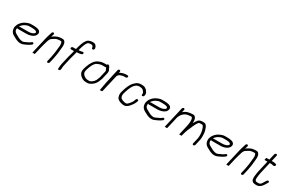

<svg xmlns="http://www.w3.org/2000/svg" viewBox="152 -2064 5223 3479"><g transform="rotate(30 2763.5 -324.5)"><path d="M169.6 -280 176.4 -292C178.8 -296.7 184.4 -303.3 193 -312C211.3 -332.9 227 -343.4 250 -355L270 -364C278.7 -366.7 286.7 -369.7 294.1 -373C307.2 -377.5 323.7 -378 340.3 -378H368.3C419.5 -378 484.3 -376.7 490.5 -340C485.1 -316.8 463.7 -308.1 448.3 -300L435.3 -296C418.4 -290.2 399.7 -285 378.8 -285C371.3 -284.3 363.9 -284 356.6 -284H183.6C179.6 -284 174.9 -282.7 169.6 -280ZM531.2 -159C524.2 -159 517.8 -156.7 512.1 -152L503.2 -144C487.3 -131.1 467.5 -119.9 447.9 -112L404.2 -92C392.6 -86.8 382 -80.8 369.2 -79H348.2C333.6 -80.2 329.1 -80.7 318.4 -84L303.5 -89C295.1 -91.3 283.9 -95.9 276.9 -99C228.9 -130.6 134.3 -148.7 154.7 -237L155.6 -241C159.9 -236.3 165.4 -234 172 -234H345C353 -234 361.4 -234.3 370.3 -235C379.6 -235 388.8 -236 397.9 -238C441.1 -244.9 485.1 -260.6 513 -290C535.9 -313.8 548.4 -352.9 535.8 -376C518.4 -419 452.8 -428 379.8 -428H351.8C328.3 -428 305.7 -426.4 286.7 -419C234.7 -401.5 194.4 -380.8 158.7 -341C132 -311.7 115.3 -282.9 104.5 -236C102.6 -228 102.3 -217.7 103.3 -205C106.5 -154.7 127.5 -121.1 163.6 -98C181.6 -83.8 200.6 -79.2 222.2 -66C244.6 -54.9 253.5 -46.9 278.5 -41L294.3 -36C306.9 -31.4 315.4 -30 333.9 -30C343.8 -29.3 353.1 -29.3 361.9 -30C382 -31.2 399.7 -40.5 415.9 -47L459.5 -67C484.5 -78.2 509.4 -92.1 530.2 -109L539.8 -116C545.5 -120.7 549.2 -126.5 550.8 -133.5C554 -147.4 545.1 -159 531.2 -159Z M736.4 -474 733.9 -463C726.7 -431.7 715 -411.5 706.8 -376C702.9 -362 699.3 -348 696.1 -334L617.6 6C617.2 8 625.4 8.3 642.4 7C658.7 8.3 667.2 8 667.6 6L706.6 -163C712.4 -187.8 722.1 -223.8 729.2 -245.5C741.3 -282.6 750.2 -328.7 770.2 -356C782.2 -374.1 802.3 -384.7 820.4 -396C841.4 -409 863.5 -424.8 889.8 -428C900.6 -429.1 914.3 -433 927 -433H959C972.8 -433 974.5 -420.4 979.7 -410C985.6 -398.6 983.4 -393.7 985.7 -380C988.5 -366 985.8 -341.7 984 -325C979.4 -286.7 976.9 -248.4 971.5 -210L968.9 -190C967.2 -177.5 965.4 -166.1 962.3 -153C961.6 -147 960.5 -141 959.2 -135C956.2 -122.2 955 -108.3 952.2 -96L929.3 3C926.3 16.2 935.3 28 948.5 28C961.7 28 976.3 16.2 979.3 3L1002.2 -96C1004.8 -107.6 1006.4 -123.2 1009.2 -135C1010.7 -141.7 1011.9 -148.3 1012.8 -155C1028.7 -224 1028.4 -285.9 1036.8 -350L1038.3 -374C1038.3 -382.7 1037.8 -390.3 1036.7 -397L1035.1 -412C1035 -420 1032.4 -429 1027.3 -439C1017.7 -460 1004.2 -483 970.5 -483H938.5C930.5 -483 921.9 -482 912.8 -480C878.3 -476.3 850.7 -465.7 824.1 -451C807.1 -439.8 783.3 -426.8 767.6 -414C769.3 -418.7 770.4 -422 770.9 -424C776.8 -436.3 780.2 -447.1 783.9 -463L786.4 -474C789.5 -487.2 780.4 -499 767.2 -499C754 -499 739.5 -487.2 736.4 -474Z M1195 -394H1255L1254.5 -392C1252.5 -383.3 1250.8 -374.3 1249.3 -365C1240.8 -328.2 1226.7 -289.1 1218.2 -252L1179.9 -86C1175.6 -67.7 1172.2 -46.7 1170.2 -31C1169.7 -21.5 1170.7 -3.2 1168.2 8L1166.5 15C1163.2 29.3 1172.1 40 1186.3 40C1200.4 40 1213.2 29.3 1216.5 15L1218.2 8C1219.8 0.7 1220.8 -8 1221.2 -18C1220.3 -38.1 1223.7 -59.3 1229.6 -85L1268.2 -252C1276.7 -289.1 1291.2 -329.9 1299.7 -367C1300.9 -375 1302.5 -383.3 1304.5 -392L1306.1 -399C1338.7 -403 1373.7 -403.4 1401.3 -413C1435.5 -422.6 1431.3 -470.2 1398.4 -461C1378.8 -454.2 1356.7 -452.9 1332.1 -451L1319.7 -449L1324.3 -469C1326 -476.3 1328.1 -484 1330.6 -492L1338.6 -518C1343.5 -533.7 1347.6 -547.2 1353.5 -561C1354.9 -567 1357.4 -573.3 1360.9 -580C1370.5 -603.3 1381.2 -622.8 1396.5 -639C1405.9 -650.3 1430.4 -654.4 1446.4 -656H1471.4C1474.6 -655.3 1478.1 -654.7 1482 -654C1484 -654 1486.7 -652.7 1490.1 -650C1501.8 -643.4 1508 -629.1 1511 -615L1513.4 -604C1514.6 -597.3 1518 -592.8 1523.8 -590.5C1544.7 -582.1 1566.5 -603.9 1563.1 -624L1561.6 -635C1554.6 -665.5 1537.6 -695 1503.3 -703L1489.8 -705C1484.6 -705.7 1479.3 -706 1474 -706C1418.9 -706 1368.7 -688.4 1345.4 -647C1330.2 -624 1314.4 -597.4 1304.9 -567C1295.1 -536.5 1282.2 -503.2 1274.3 -469L1268.5 -444H1206.5C1193 -444 1179 -433.1 1175.8 -419.5C1172.7 -405.9 1181.5 -394 1195 -394Z M1892.1 -477H1845.1C1831.9 -477 1811.7 -474.2 1800.2 -473C1781.6 -471.3 1771 -466 1752 -459L1723.2 -447C1694.5 -433.4 1666.6 -410.2 1648.7 -384C1632.5 -360.1 1619.1 -339.8 1605.6 -310C1590.8 -273.7 1576.6 -240.7 1566.9 -199C1555.4 -149.2 1561.9 -117.2 1581.2 -92C1589.3 -81.5 1594.2 -68.9 1606.3 -62C1613.2 -57.2 1620.8 -49.4 1627.4 -45C1651.2 -29.3 1675.5 -15 1717.5 -15C1726.6 -14.3 1733.6 -14 1738.2 -14H1752.2C1777.5 -14 1795 -22.5 1816.2 -33.5C1862 -57.1 1901.7 -96.3 1924.4 -149L1930.1 -165C1936.7 -178.7 1950.8 -215.5 1954.6 -232C1954.7 -235.3 1955.2 -239 1956.1 -243L1982 -355C1989.6 -388.3 1981.1 -409.6 1968.8 -428C1958.9 -447.1 1957 -464.4 1941.8 -480L1934.7 -488C1923.1 -500.3 1901 -491.1 1892.1 -477ZM1901 -221C1897.4 -205.2 1885.7 -185.1 1882.9 -173C1880.9 -167 1878.7 -161.7 1876.2 -157C1875.3 -153 1873.2 -148.3 1870 -143C1856.7 -123.3 1843.5 -105.5 1824 -91C1807.8 -78.9 1785.7 -64 1763.8 -64H1749.8C1745.1 -64 1738.5 -64.3 1730 -65C1706.2 -65 1688.2 -72.8 1673.7 -81L1663.1 -87L1654.9 -95C1650.5 -99 1645.7 -102.7 1640.5 -106C1633.7 -111.4 1629.7 -120 1624.3 -127C1613.3 -145.4 1608.9 -164.3 1616.9 -199C1618.8 -207 1621 -215.3 1623.7 -224C1644.6 -293.1 1678 -376.5 1734.8 -402C1765 -415.5 1793.5 -427 1833.6 -427H1892.6C1897.2 -427 1902.2 -428.3 1907.5 -431C1913.4 -418.9 1917.3 -408.3 1923.4 -396C1930.1 -385.3 1936.4 -374.1 1932 -355L1906.1 -243C1905 -238.3 1904.3 -233.7 1903.9 -229C1903.3 -226.3 1902 -225.2 1901 -221Z M2112.7 -488 2084.3 -365C2078.3 -339.1 2073.6 -310 2067.3 -283L2048.6 -202C2046.3 -192 2044.1 -181 2042 -169L2036.2 -135C2034.5 -125 2032.8 -116 2030.9 -108C2027.5 -93.3 2023.3 -61.8 2020.5 -50C2020.3 -46 2019.4 -40.7 2017.8 -34L2014.2 -18C2013.7 -16 2017.6 -15 2026 -15C2035 -15 2063.9 -16.9 2065.5 -24L2148.2 -382C2152 -389.9 2158.6 -401 2163.2 -408C2178 -425.8 2207.5 -437.8 2232.3 -443C2244.3 -445.3 2256.6 -449 2271.7 -449H2306.7C2319.9 -449 2334.4 -460.8 2337.4 -474C2340.5 -487.2 2331.4 -499 2318.2 -499H2283.2C2273.2 -499 2263.6 -498 2254.5 -496C2225.1 -490.9 2194.9 -482.1 2171.3 -469C2166.1 -467 2161.2 -464.3 2156.4 -461L2162.7 -488C2165.9 -502.1 2157.2 -513 2143.4 -513C2129.7 -513 2115.9 -502.1 2112.7 -488Z M2766.6 -332 2768 -338C2772.7 -358.1 2771 -377.1 2766 -390C2760.8 -402 2740.9 -428.6 2734.4 -439C2722.6 -452.1 2705.6 -460.1 2690.5 -470C2674.8 -478 2640.1 -481 2616 -481C2568.7 -481 2536.5 -467.4 2507 -442C2453.4 -401.2 2419.3 -337 2393.3 -261C2384.4 -230.3 2373 -199.3 2365.6 -167C2362.9 -155.7 2361.9 -144 2362.5 -132L2365.5 -102C2371.3 -74 2380.9 -50 2401.1 -35C2426.4 -17.4 2459.4 -1.7 2500.3 3L2517.8 5C2533.7 6.6 2547.4 4.5 2561 0C2602.2 -15.1 2631.2 -48.1 2657.4 -84L2670.3 -101C2675.2 -107.7 2678.9 -113.7 2681.5 -119C2691.4 -135.4 2703.2 -156.9 2708.3 -179L2711.6 -189C2718.8 -220 2669.4 -222.7 2662.1 -191L2658.8 -181C2656.6 -171.3 2649.5 -155.4 2645.4 -149L2638.2 -135C2636.1 -131.7 2633.5 -128 2630.6 -124L2618.7 -107C2609.6 -95.4 2599 -81.7 2589.1 -72C2577.8 -60.9 2563.4 -45 2544.4 -45C2540.9 -44.3 2537.2 -44.3 2533.4 -45C2520.8 -45 2513.5 -47.7 2502.5 -50C2477.6 -55.2 2455.2 -65.5 2437.8 -77C2418.7 -92.1 2407.2 -131 2415.8 -168C2417.8 -176.7 2420.1 -185.3 2422.8 -194L2431.7 -224C2439.1 -244.7 2444.6 -267 2453 -286C2469.5 -324.1 2486.5 -360.3 2511.3 -387C2536.4 -411.3 2560.4 -431 2603.5 -431C2610.2 -431 2616.8 -430.7 2623.3 -430C2632.1 -428.3 2650.4 -427.8 2658.1 -425C2667 -419.1 2673.8 -416.5 2682.7 -410C2694.3 -403.4 2695.6 -397 2705.4 -383C2715.7 -369.6 2723.2 -360.2 2718 -338L2716.7 -332C2713.6 -318.8 2722.7 -307 2735.9 -307C2749.1 -307 2763.6 -318.8 2766.6 -332Z M2909.6 -280 2916.4 -292C2918.8 -296.7 2924.4 -303.3 2933 -312C2951.3 -332.9 2967 -343.4 2990 -355L3010 -364C3018.7 -366.7 3026.7 -369.7 3034.1 -373C3047.2 -377.5 3063.7 -378 3080.3 -378H3108.3C3159.5 -378 3224.3 -376.7 3230.5 -340C3225.1 -316.8 3203.7 -308.1 3188.3 -300L3175.3 -296C3158.4 -290.2 3139.7 -285 3118.8 -285C3111.3 -284.3 3103.9 -284 3096.6 -284H2923.6C2919.6 -284 2914.9 -282.7 2909.6 -280ZM3271.2 -159C3264.2 -159 3257.8 -156.7 3252.1 -152L3243.2 -144C3227.3 -131.1 3207.5 -119.9 3187.9 -112L3144.2 -92C3132.6 -86.8 3122 -80.8 3109.2 -79H3088.2C3073.6 -80.2 3069.1 -80.7 3058.4 -84L3043.5 -89C3035.1 -91.3 3023.9 -95.9 3016.9 -99C2968.9 -130.6 2874.3 -148.7 2894.7 -237L2895.6 -241C2899.9 -236.3 2905.4 -234 2912 -234H3085C3093 -234 3101.4 -234.3 3110.3 -235C3119.6 -235 3128.8 -236 3137.9 -238C3181.1 -244.9 3225.1 -260.6 3253 -290C3275.9 -313.8 3288.4 -352.9 3275.8 -376C3258.4 -419 3192.8 -428 3119.8 -428H3091.8C3068.3 -428 3045.7 -426.4 3026.7 -419C2974.7 -401.5 2934.4 -380.8 2898.7 -341C2872 -311.7 2855.3 -282.9 2844.5 -236C2842.6 -228 2842.3 -217.7 2843.3 -205C2846.5 -154.7 2867.5 -121.1 2903.6 -98C2921.6 -83.8 2940.6 -79.2 2962.2 -66C2984.6 -54.9 2993.5 -46.9 3018.5 -41L3034.3 -36C3046.9 -31.4 3055.4 -30 3073.9 -30C3083.8 -29.3 3093.1 -29.3 3101.9 -30C3122 -31.2 3139.7 -40.5 3155.9 -47L3199.5 -67C3224.5 -78.2 3249.4 -92.1 3270.2 -109L3279.8 -116C3285.5 -120.7 3289.2 -126.5 3290.8 -133.5C3294 -147.4 3285.1 -159 3271.2 -159Z M3498.3 -495C3485.1 -495 3470.6 -483.2 3467.5 -470L3366.2 -31C3365.2 -27 3373.4 -26.3 3390.7 -29C3406.7 -26.3 3415.2 -27 3416.2 -31L3472 -273C3473.7 -280.3 3475.5 -286.7 3477.4 -292C3488.7 -316.9 3494.7 -334.8 3510.7 -354C3533.7 -380.5 3561.5 -407.4 3597.3 -417C3617.4 -421.8 3642.3 -428 3663.8 -428C3669.3 -428.7 3674 -429 3678 -429H3692C3700.3 -429 3704.8 -422.5 3709.8 -415C3720.5 -395.2 3719.4 -383.2 3721.4 -357C3722 -328.1 3718.3 -291.4 3710.3 -257C3709.5 -250.3 3707.9 -242.3 3705.8 -233L3661.5 -41C3660.8 -38.3 3669.1 -38 3686.2 -40C3702.4 -38 3710.8 -38.3 3711.5 -41L3714 -52C3719 -73.7 3723.8 -87.1 3729.9 -108L3739.3 -140C3749.5 -173.8 3767.7 -215 3782.6 -245C3794.3 -273 3810.6 -313.6 3823.8 -337C3836.5 -357.1 3848 -381.9 3865.4 -396C3869.8 -399.6 3881.6 -401.1 3887.8 -402H3920.8C3927.5 -402 3933.1 -401.7 3937.6 -401C3939.6 -401 3941.7 -400 3943.9 -398C3962.3 -380.6 3974.8 -350.2 3980.3 -322L3985.1 -308C3989.2 -287.5 3994.3 -259.1 3994.7 -237C3994.5 -207.8 3996.8 -176.8 3989 -143L3961.3 -23C3958.2 -9.5 3967.4 2 3981 2C3994.7 2 4008.2 -9.5 4011.3 -23L4039.2 -144C4040.9 -151.3 4041.9 -158.3 4042.1 -165C4048.2 -212 4044.6 -249.6 4042.5 -288C4039.6 -305.3 4038 -315.8 4034.2 -330C4034.1 -333.5 4029.9 -341.8 4030.6 -345C4026.7 -356.5 4018 -380.8 4013.7 -393C4006.8 -408.9 3996.5 -424.1 3984.7 -436C3971.1 -449.3 3959.2 -452 3932.4 -452H3894.4C3862.3 -446.4 3839.5 -437.3 3820.6 -414C3801.8 -390.2 3787.1 -365.8 3771.8 -337C3771.6 -339 3771.6 -340.7 3772 -342C3772.8 -351.3 3772.9 -360.7 3772.4 -370C3771.5 -387.2 3771.9 -406.1 3767.7 -419C3760.8 -444.8 3740.9 -479 3703.6 -479H3689.6C3671.4 -479 3655.4 -475.8 3638.4 -474C3624.1 -472.7 3608.4 -467.7 3595.4 -465C3562.1 -456.5 3528.7 -435.4 3504.3 -413L3517.5 -470C3520.6 -483.2 3511.5 -495 3498.3 -495Z M4225.6 -280 4232.4 -292C4234.8 -296.7 4240.4 -303.3 4249 -312C4267.3 -332.9 4283 -343.4 4306 -355L4326 -364C4334.7 -366.7 4342.7 -369.7 4350.1 -373C4363.2 -377.5 4379.7 -378 4396.3 -378H4424.3C4475.5 -378 4540.3 -376.7 4546.5 -340C4541.1 -316.8 4519.7 -308.1 4504.3 -300L4491.3 -296C4474.4 -290.2 4455.7 -285 4434.8 -285C4427.3 -284.3 4419.9 -284 4412.6 -284H4239.6C4235.6 -284 4230.9 -282.7 4225.6 -280ZM4587.2 -159C4580.2 -159 4573.8 -156.7 4568.1 -152L4559.2 -144C4543.3 -131.1 4523.5 -119.9 4503.9 -112L4460.2 -92C4448.6 -86.8 4438 -80.8 4425.2 -79H4404.2C4389.6 -80.2 4385.1 -80.7 4374.4 -84L4359.5 -89C4351.1 -91.3 4339.9 -95.9 4332.9 -99C4284.9 -130.6 4190.3 -148.7 4210.7 -237L4211.6 -241C4215.9 -236.3 4221.4 -234 4228 -234H4401C4409 -234 4417.4 -234.3 4426.3 -235C4435.6 -235 4444.8 -236 4453.9 -238C4497.1 -244.9 4541.1 -260.6 4569 -290C4591.9 -313.8 4604.4 -352.9 4591.8 -376C4574.4 -419 4508.8 -428 4435.8 -428H4407.8C4384.3 -428 4361.7 -426.4 4342.7 -419C4290.7 -401.5 4250.4 -380.8 4214.7 -341C4188 -311.7 4171.3 -282.9 4160.5 -236C4158.6 -228 4158.3 -217.7 4159.3 -205C4162.5 -154.7 4183.5 -121.1 4219.6 -98C4237.6 -83.8 4256.6 -79.2 4278.2 -66C4300.6 -54.9 4309.5 -46.9 4334.5 -41L4350.3 -36C4362.9 -31.4 4371.4 -30 4389.9 -30C4399.8 -29.3 4409.1 -29.3 4417.9 -30C4438 -31.2 4455.7 -40.5 4471.9 -47L4515.5 -67C4540.5 -78.2 4565.4 -92.1 4586.2 -109L4595.8 -116C4601.5 -120.7 4605.2 -126.5 4606.8 -133.5C4610 -147.4 4601.1 -159 4587.2 -159Z M4792.4 -474 4789.9 -463C4782.7 -431.7 4771 -411.5 4762.8 -376C4758.9 -362 4755.3 -348 4752.1 -334L4673.6 6C4673.2 8 4681.4 8.3 4698.4 7C4714.7 8.3 4723.2 8 4723.6 6L4762.6 -163C4768.4 -187.8 4778.1 -223.8 4785.2 -245.5C4797.3 -282.6 4806.2 -328.7 4826.2 -356C4838.2 -374.1 4858.3 -384.7 4876.4 -396C4897.4 -409 4919.5 -424.8 4945.8 -428C4956.6 -429.1 4970.3 -433 4983 -433H5015C5028.8 -433 5030.5 -420.4 5035.7 -410C5041.6 -398.6 5039.4 -393.7 5041.7 -380C5044.5 -366 5041.8 -341.7 5040 -325C5035.4 -286.7 5032.9 -248.4 5027.5 -210L5024.9 -190C5023.2 -177.5 5021.4 -166.1 5018.3 -153C5017.6 -147 5016.5 -141 5015.2 -135C5012.2 -122.2 5011 -108.3 5008.2 -96L4985.3 3C4982.3 16.2 4991.3 28 5004.5 28C5017.7 28 5032.3 16.2 5035.3 3L5058.2 -96C5060.8 -107.6 5062.4 -123.2 5065.2 -135C5066.7 -141.7 5067.9 -148.3 5068.8 -155C5084.7 -224 5084.4 -285.9 5092.8 -350L5094.3 -374C5094.3 -382.7 5093.8 -390.3 5092.7 -397L5091.1 -412C5091 -420 5088.4 -429 5083.3 -439C5073.7 -460 5060.2 -483 5026.5 -483H4994.5C4986.5 -483 4977.9 -482 4968.8 -480C4934.3 -476.3 4906.7 -465.7 4880.1 -451C4863.1 -439.8 4839.3 -426.8 4823.6 -414C4825.3 -418.7 4826.4 -422 4826.9 -424C4832.8 -436.3 4836.2 -447.1 4839.9 -463L4842.4 -474C4845.5 -487.2 4836.4 -499 4823.2 -499C4810 -499 4795.5 -487.2 4792.4 -474Z M5333.8 -588 5304.4 -461H5244.4C5241.8 -461 5238.8 -452.7 5235.7 -436C5231.1 -419.3 5230.2 -411 5232.9 -411H5292.9L5236.6 -167C5230.3 -139.8 5228.3 -110.7 5224.9 -86L5221.8 -64C5220.3 -40.8 5221.7 -12.3 5225.6 6C5228.3 20.3 5244.5 36.3 5255.6 45C5270.2 52.4 5285.5 54.4 5305.8 57H5339.8C5349.8 57 5359.1 55.7 5367.8 53C5404.6 39.5 5432.7 13.9 5454.4 -19C5469.2 -39.3 5480.1 -64.4 5494.4 -84C5505.1 -97.6 5501.2 -112.4 5492.1 -117.5C5475 -127.2 5459.4 -111.6 5450.1 -100C5423.7 -66.5 5405.1 7 5351.4 7H5318.4C5315.2 6.3 5311.9 6 5308.6 6C5303.6 4.7 5299.2 3.7 5295.3 3C5293.3 3 5291.8 2.3 5290.8 1C5270.2 -8.1 5269.8 -41.7 5273.2 -70C5277.3 -101.9 5278.5 -131.9 5286.6 -167L5342.9 -411H5371.9C5377.3 -411 5393.6 -409.6 5398.2 -408C5408.2 -401.8 5417.3 -401.2 5430 -403C5462.1 -403 5471.2 -455.2 5438.4 -452H5431.4C5425.2 -460 5398.2 -461 5383.4 -461H5354.4L5383.8 -588C5386.9 -601.5 5377.6 -613 5364 -613C5350.4 -613 5336.9 -601.5 5333.8 -588Z"/></g></svg>

Font: HoneyBee
Style: BookIt
Weight: 300
Foundry: Cannot Into Space Fonts
Version: Version 0.89